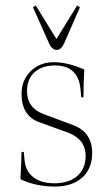

<svg xmlns="http://www.w3.org/2000/svg" viewBox="-20 -672 403 704"><path d="M263 -652 273 -645 216 -515Q205 -489 188 -489Q170 -489 159 -515L101 -645L111 -652L187 -529ZM181 12Q111 12 55 -15Q59 -95 59 -115H67L70 -85Q74 -44 102.5 -22Q131 0 179 0Q233 0 263.5 -27Q294 -54 294 -101Q294 -159 234 -184L124 -224Q59 -247 59 -328Q59 -378 92.5 -411Q126 -444 177 -444Q228 -444 289 -417Q286 -357 286 -315H278L275 -347Q266 -432 181 -432Q134 -432 106.5 -407Q79 -382 79 -338Q79 -277 139 -254L249 -213Q318 -187 318 -111Q318 -54 281.5 -21Q245 12 181 12Z"/></svg>

Font: Arapey Thin-Display
Style: Regular
Weight: 100
Designer: Eduardo Rodriguez Tunni
Foundry: Eduardo Rodriguez Tunni
Version: Version 4.000